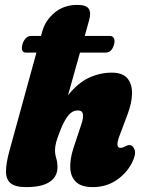

<svg xmlns="http://www.w3.org/2000/svg" viewBox="-20 -755 588 785"><path d="M72 -574.5Q76 -588.5 85.2 -598.2Q94.5 -608 105 -608H147.5L152.5 -625.5Q165 -671.5 203.2 -703.2Q241.5 -735 296 -735Q332 -735 342.8 -719.2Q353.5 -703.5 344 -671L326.5 -608H429.5Q441 -608 445.8 -598.2Q450.5 -588.5 446.5 -574.5Q437.5 -540 412.5 -540H307L258 -365.5Q299.5 -417 344.5 -437.5Q389.5 -458 437 -458Q481.5 -458 501 -434.5Q520.5 -411 519.8 -372.2Q519 -333.5 501.5 -287.5L468.5 -199.5Q450 -150.5 472.5 -150.5Q481.5 -150.5 493 -157Q501.5 -162 508.5 -162Q523.5 -162 530.2 -143Q537 -124 519.5 -89Q496.5 -45 454.8 -17.5Q413 10 359.5 10Q312.5 10 290.5 -11.5Q268.5 -33 267.2 -69.2Q266 -105.5 280 -148.5L313 -248Q321 -271.5 319 -287.5Q317 -303.5 298 -303.5Q276.5 -303.5 260.5 -284.5Q244.5 -265.5 230 -230.5Q215.5 -194.5 210.2 -175.8Q205 -157 205 -140.5Q205 -123.5 210 -107.8Q215 -92 215 -71.5Q215 -33 183.2 -11.5Q151.5 10 87 10Q42 10 23 -6.2Q4 -22.5 4.5 -55.2Q5 -88 18 -136.5L129 -540H86Q63 -540 72 -574.5Z"/></svg>

Font: Fraunces 144pt S100 Black
Style: Italic
Weight: 900
Italic angle: -16°
Version: Version 1.000; ttfautohint (v1.8.3)